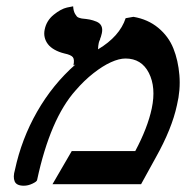

<svg xmlns="http://www.w3.org/2000/svg" viewBox="-20 -589 595 614"><path d="M381.8 -530.8 406.7 -535.2Q453.1 -527.3 486.1 -500Q519 -472.7 534.4 -434.3Q549.8 -396 553.7 -348.6Q557.6 -301.3 545.9 -252.9Q529.8 -177.2 478 -85Q470.7 -71.3 454.6 -42.5Q438.5 -13.7 431.2 0H147.9L209.5 -106H412.6Q452.1 -180.2 465.3 -242.2Q479.5 -309.6 456.1 -355.7Q432.6 -401.9 381.3 -401.9Q360.8 -401.9 334.5 -389.9Q308.1 -377.9 278.6 -354.7Q249 -331.5 221.7 -299.8Q140.6 -209 98.6 -13.2Q97.7 -8.3 83.7 -1.7Q69.8 4.9 56.2 4.9Q32.7 4.9 26.9 -9Q21 -22.9 27.8 -45.9Q48.8 -144.5 98.6 -231.7Q148.4 -318.8 221.2 -382.8L214.8 -379.9Q218.8 -398.9 212.9 -406.2Q207 -413.6 186 -418Q168 -422.4 154.3 -430.2Q140.6 -438 133.1 -448Q125.5 -458 122.8 -470Q120.1 -481.9 123 -495.1Q128.9 -523.4 151.9 -542Q174.8 -560.5 194.3 -564.9L213.9 -568.8Q214.8 -553.7 220 -544.7Q225.1 -535.6 229.7 -533.4Q234.4 -531.2 241.7 -529.8Q257.3 -528.3 267.3 -526.4Q277.3 -524.4 288.6 -519.8Q299.8 -515.1 304.2 -505.9Q308.6 -496.6 305.7 -482.9Q302.7 -469.7 299.8 -463.9L300.8 -464.8Q296.9 -457 295.9 -452.1Q293.9 -443.4 293.5 -431.2Q362.8 -472.7 381.8 -530.8Z"/></svg>

Font: Linux Libertine Slanted
Style: Semibold Slanted
Weight: 600
Designer: Philipp H. Poll
Foundry: Philipp H. Poll
Version: Version 5.1.1